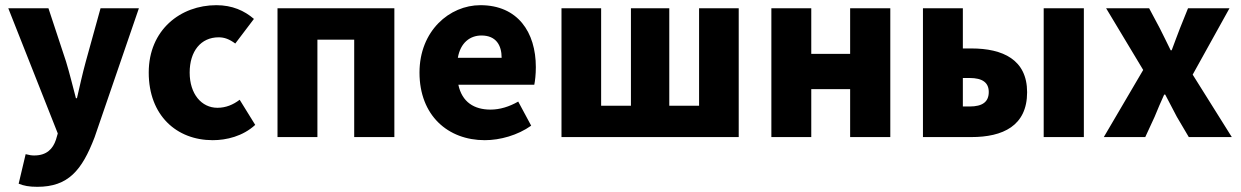

<svg xmlns="http://www.w3.org/2000/svg" viewBox="-20 -529 4788 741"><path d="M124 192C243 192 296 129 345 1L516 -497H368L311 -291C298 -244 288 -197 277 -150H273C260 -199 249 -245 235 -291L167 -497H12L203 -14L196 10C184 46 160 71 112 71C102 71 95 70 79 66L52 180C72 188 92 192 124 192Z M801 12C854 12 917 -3 965 -47L905 -144C880 -125 852 -113 819 -113C758 -113 712 -166 712 -249C712 -331 755 -385 824 -385C846 -385 865 -378 888 -361L960 -456C923 -488 876 -509 815 -509C677 -509 554 -414 554 -249C554 -84 661 12 801 12Z M1051 0H1205V-376H1347V0H1502V-497H1051Z M1851 12C1910 12 1978 -7 2030 -44L1980 -137C1945 -117 1909 -106 1873 -106C1810 -106 1763 -135 1749 -202H2042C2045 -216 2048 -242 2048 -270C2048 -405 1978 -509 1834 -509C1715 -509 1599 -410 1599 -249C1599 -83 1709 12 1851 12ZM1747 -306C1757 -364 1794 -392 1838 -392C1894 -392 1916 -355 1916 -306Z M2147 0H2831V-497H2678V-121H2563V-497H2415V-121H2300V-497H2147Z M2957 0H3111V-185H3261V0H3416V-497H3261V-321H3111V-497H2957Z M3542 0H3729C3850 0 3944 -43 3944 -173C3944 -299 3850 -342 3729 -342H3696V-497H3542ZM3696 -118V-228H3722C3772 -228 3796 -210 3796 -174C3796 -136 3772 -118 3722 -118ZM4008 0H4163V-497H4008Z M4240 0H4400L4436 -78C4448 -107 4460 -136 4473 -164H4477C4492 -136 4507 -106 4522 -78L4568 0H4734L4583 -241L4725 -497H4565L4534 -420C4524 -393 4512 -363 4502 -335H4498C4484 -363 4470 -393 4456 -420L4415 -497H4249L4392 -259Z"/></svg>

Font: DAIFUKU Sans
Style: Bold
Weight: 700
Designer: Original font ‘Source Han Sans JP’ : Paul D. Hunt
Foundry: Daifuku
Version: Version 1.000